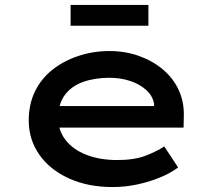

<svg xmlns="http://www.w3.org/2000/svg" viewBox="-20 -745 874 775"><path d="M434 10Q335 10 258 -25Q181 -60 138.5 -121Q96 -182 96 -259Q96 -324 121 -375.5Q146 -427 191 -463Q236 -499 296 -519Q356 -539 422 -539Q485 -539 540 -519.5Q595 -500 636.5 -465.5Q678 -431 700.5 -383.5Q723 -336 722 -279L721 -230H193L170 -317H618L602 -303V-325Q597 -357 571 -381Q545 -405 506 -418Q467 -431 422 -431Q363 -431 316 -414.5Q269 -398 242 -362Q215 -326 215 -268Q215 -218 245 -179.5Q275 -141 329 -120Q383 -99 454 -99Q522 -99 567.5 -116.5Q613 -134 643 -154L699 -69Q668 -46 625.5 -28.5Q583 -11 534 -0.5Q485 10 434 10ZM265 -641V-725H579V-641Z"/></svg>

Font: Lexend Peta Medium
Style: Regular
Weight: 500
Designer: Bonnie Shaver-Troup, Thomas Jockin
Foundry: Lexend
Version: Version 1.007